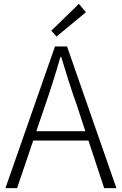

<svg xmlns="http://www.w3.org/2000/svg" viewBox="-20 -968 627 988"><path d="M263 -729H325L579 0H516L435 -245H151L68 0H8ZM419 -293 376 -425Q353 -489 334 -549Q315 -609 295 -675H291Q272 -609 253 -549Q234 -489 212 -425L167 -293ZM244 -810 386 -948 422 -905 271 -780Z"/></svg>

Font: Kinto Sans Light
Style: Regular
Weight: 300
Designer: Authors: Ryoko NISHIZUKA  (kana & ideographs); Paul D. Hunt (Latin, Greek & Cyrillic); Wenlong ZHANG  (bopomofo); Sandol
Foundry: Adobe Systems Incorporated, ookami Inc.
Version: Version 0.001